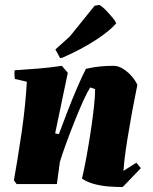

<svg xmlns="http://www.w3.org/2000/svg" viewBox="-20 -741 614 773"><path d="M474 12Q451 12 421 10Q391 8 361.5 0.5Q332 -7 310 -22Q319 -59 328 -108.5Q337 -158 345 -210.5Q353 -263 358 -308.5Q363 -354 363 -382Q354 -386 343 -389Q331 -370 314.5 -333.5Q298 -297 280.5 -253Q263 -209 247 -165.5Q231 -122 221 -89L209 0H47L36 -15Q43 -55 51.5 -106.5Q60 -158 68 -214Q76 -270 81 -321.5Q86 -373 88 -412L40 -423Q37 -440 39 -458Q86 -461 134.5 -465Q183 -469 229 -476L253 -448L202 -204L217 -201Q232 -241 251 -290.5Q270 -340 290 -386.5Q310 -433 326 -464Q358 -471 383 -473.5Q408 -476 437 -476Q457 -476 477 -463Q497 -450 512 -432Q527 -414 533 -399Q525 -359 516.5 -315Q508 -271 501 -228Q493 -183 486.5 -139Q480 -95 477 -53L529 -86L547 -64ZM222 -507 203 -542 261 -594 361 -718 380 -721Q392 -715 409.5 -696.5Q427 -678 441 -660L448 -647Q421 -616 365 -579.5Q309 -543 232 -509Z"/></svg>

Font: Labrada ExtraBold
Style: Italic
Weight: 800
Italic angle: -7°
Designer: Mercedes Jáuregui
Foundry: Omnibus-Type Team
Version: Version 1.000; ttfautohint (v1.8.4.7-5d5b)